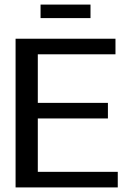

<svg xmlns="http://www.w3.org/2000/svg" viewBox="-20 -818 547 838"><path d="M494 0H48V-649H484V-581H145V-369H451V-301H145V-68H494ZM375 -739H157V-798H375Z"/></svg>

Font: Gamestation Display
Style: Regular
Weight: 400
Designer: Jonas Hecksher
Foundry: Jonas Hecksher, Playtypeª, e-types AS
Version: Version 1.003